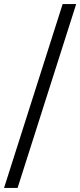

<svg xmlns="http://www.w3.org/2000/svg" viewBox="-90 -880 397 950"><path d="M220 -860H287L-3 50H-70Z"/></svg>

Font: Sinkin Sans 300 Light
Style: Regular
Weight: 300
Designer: Keith Bates
Foundry: K-Type
Version: Sinkin Sans (version 1.0)  by Keith Bates   •   © 2014   www